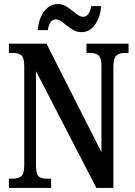

<svg xmlns="http://www.w3.org/2000/svg" viewBox="-20 -930 670 950"><path d="M24 0V-46H42Q69 -46 84.5 -57.5Q100 -69 100 -115V-603Q100 -646 84.5 -657Q69 -668 47 -668H24V-714H210L482 -177V-603Q482 -643 467.5 -655.5Q453 -668 430 -668H408V-714H616V-668H594Q570 -668 555.5 -654.5Q541 -641 541 -599V0H457L158 -578V-115Q158 -69 171 -57.5Q184 -46 210 -46H233V0ZM383 -771Q362 -771 344.5 -780.5Q327 -790 312 -802.5Q297 -815 283.5 -824.5Q270 -834 256 -834Q238 -834 228.5 -817.5Q219 -801 217 -781H167Q169 -815 181.5 -844.5Q194 -874 215.5 -892Q237 -910 266 -910Q287 -910 304 -900.5Q321 -891 336 -878.5Q351 -866 364.5 -856.5Q378 -847 391 -847Q409 -847 419 -863.5Q429 -880 431 -900H480Q478 -849 451.5 -810Q425 -771 383 -771Z"/></svg>

Font: Noto Serif Thai ExtraCondensed SemiBold
Style: Regular
Weight: 600
Width: 2
Designer: Monotype Design Team
Foundry: Monotype Imaging Inc.
Version: Version 2.001; ttfautohint (v1.8.4.7-5d5b)